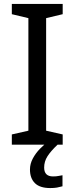

<svg xmlns="http://www.w3.org/2000/svg" viewBox="-20 -734 379 974"><path d="M298 0H40V-52L124 -71V-642L40 -662V-714H298V-662L214 -642V-71L298 -52ZM204 116Q204 161 249 161Q266 161 277.5 158.5Q289 156 297 155V211Q283 215 269 217.5Q255 220 235 220Q182 220 157 195Q132 170 132 126Q132 97 146.5 70Q161 43 182.5 21Q204 -1 224 -15L272 0Q238 32 221 58.5Q204 85 204 116Z"/></svg>

Font: Noto Sans Hebrew Droid
Style: Regular
Weight: 400
Designer: Monotype Design Team
Foundry: Monotype Imaging Inc.
Version: Version 1.100